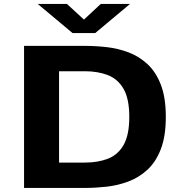

<svg xmlns="http://www.w3.org/2000/svg" viewBox="-20 -926 915 946"><path d="M98.5 0V-700H397.5Q450 -700 505.8 -693.8Q561.5 -687.5 613.2 -668Q665 -648.5 706.5 -610.2Q748 -572 772.5 -508.5Q797 -445 797 -350Q797 -255 772.5 -191.5Q748 -128 706.5 -89.8Q665 -51.5 613.2 -32Q561.5 -12.5 505.8 -6.2Q450 0 397.5 0ZM271 -125H398.5Q463 -125 512.2 -144.2Q561.5 -163.5 589.2 -212.2Q617 -261 617 -350Q617 -439 589 -487.8Q561 -536.5 511.5 -555.8Q462 -575 398.5 -575H271ZM166 -906.5H310L393.5 -829.5L476.5 -906.5H620.5L449 -763H337.5Z"/></svg>

Font: Trispace SemiExpanded
Style: Bold
Weight: 700
Width: 6
Designer: Tyler Finck
Foundry: Etcetera Type Company
Version: Version 1.210; ttfautohint (v1.8.3)